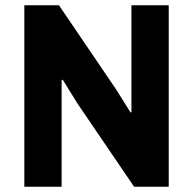

<svg xmlns="http://www.w3.org/2000/svg" viewBox="-20 -706 731 726"><path d="M203 -686 419 -368 474 -280 477 -283V-686H618V0H487L272 -316L217 -405L213 -402V0H72V-686Z"/></svg>

Font: Chivo
Style: Bold
Weight: 700
Designer: Hector Gatti
Foundry: Omnibus-Type
Version: Version 1.007;PS 001.007;hotconv 1.0.88;makeotf.lib2.5.64775